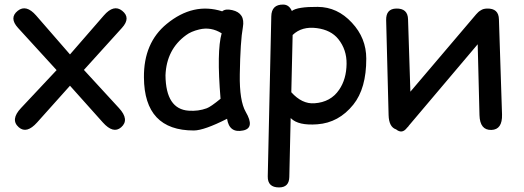

<svg xmlns="http://www.w3.org/2000/svg" viewBox="-20 -549 2313 848"><path d="M58.6 -501.5Q95.7 -530.8 139.6 -480.5L289.1 -308.6L438.5 -480.5Q482.4 -531.2 519.5 -501.5Q559.1 -470.2 518.6 -425.8L350.6 -240.2L505.4 -71.8Q553.2 -20 515.1 13.2Q480.5 43.5 434.1 -8.3L289.1 -170.4L144 -8.3Q97.7 43.5 63 13.2Q24.4 -20.5 72.8 -71.8L230 -239.3L59.6 -425.8Q19 -470.2 58.6 -501.5Z M836.4 27.3Q617.2 27.8 615.7 -207Q614.3 -359.9 716.3 -443.4Q833.5 -539.6 961.4 -499Q975.6 -511.2 1005.4 -504.4Q1064 -491.2 1052.7 -428.7Q1041.5 -367.7 1039.1 -220.7Q1037.1 -103.5 1065.4 -54.7Q1106.9 16.6 1053.7 27.3Q992.7 40 982.9 -24.4Q881.8 26.9 836.4 27.3ZM893.1 -70.8Q910.6 -77.1 954.1 -112.8Q936.5 -322.8 959 -401.9Q911.6 -431.6 859.9 -418.9Q823.7 -410.2 802.2 -394Q715.3 -331.1 710.9 -216.3Q712.4 -66.9 813.5 -60.1Q856 -57.1 893.1 -70.8Z M1212.4 278.8Q1161.6 278.8 1162.6 230L1178.2 -476.6Q1179.2 -529.8 1231.4 -528.8Q1256.8 -528.3 1269 -500.5Q1293.5 -519.5 1383.3 -518.6Q1470.2 -518.1 1534.2 -448.7Q1597.7 -380.9 1597.7 -290Q1598.1 -158.7 1540.5 -86.9Q1476.1 -6.8 1381.3 0Q1297.9 6.3 1265.1 -26.4Q1264.6 -26.9 1263.7 -27.3L1257.8 232.9Q1256.8 278.8 1212.4 278.8ZM1272.5 -394.5 1266.6 -141.6Q1314 -88.9 1368.7 -92.8Q1440.9 -97.7 1478 -152.8Q1509.8 -199.2 1510.7 -266.6Q1511.7 -329.6 1474.1 -376.5Q1441.9 -416.5 1379.4 -424.8Q1313 -433.6 1272.5 -394.5Z M1729.5 -511.2Q1781.2 -512.7 1782.2 -463.4L1792.5 -144L2083 -485.8Q2092.8 -497.6 2103.5 -503.4Q2113.8 -510.7 2130.9 -511.2Q2182.6 -512.7 2183.6 -463.4L2197.3 -43.5Q2199.2 23.4 2150.4 24.9Q2099.6 26.4 2097.7 -40.5L2089.8 -353.5L1786.6 4.9Q1782.7 11.2 1777.8 15.1Q1776.4 16.6 1775.4 18.1Q1754.9 43 1729.5 22.5Q1697.8 12.2 1696.3 -40.5L1685.5 -460.4Q1684.6 -509.8 1729.5 -511.2Z"/></svg>

Font: Comic Relief
Style: Regular
Weight: 400
Designer: Jeff Davis
Foundry: Loudifier
Version: Version 1.0